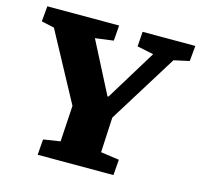

<svg xmlns="http://www.w3.org/2000/svg" viewBox="-103 -814 965 925"><g transform="rotate(15 380.0 -351.5)"><path d="M414 -359H419L574 -612L492 -629L497 -703H760L753 -626L676 -609L463 -266L454 -91L546 -78L540 0H162L168 -78L252 -91L263 -271L79 -612L15 -626L22 -703H380L374 -626L283 -614Z"/></g></svg>

Font: Literata 18pt ExtraBold
Style: Italic
Weight: 800
Italic angle: -2°
Designer: Latin by Veronika Burian and Jose Scaglione. Greek by Irene Vlachou. Cyrillic by Vera Evstafieva
Foundry: TypeTogether
Version: Version 3.103;gftools[0.9.29]